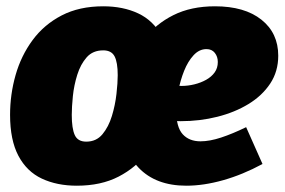

<svg xmlns="http://www.w3.org/2000/svg" viewBox="-20 -575 904 610"><path d="M224 15Q161 15 113 -7.5Q65 -30 38.5 -80Q12 -130 12 -210Q12 -275 29.5 -336.5Q47 -398 83.5 -447.5Q120 -497 176 -526Q232 -555 308 -555Q371 -555 419 -532.5Q467 -510 494 -460.5Q521 -411 521 -329Q521 -264 503.5 -202.5Q486 -141 449.5 -92Q413 -43 357 -14Q301 15 224 15ZM254 -125Q286 -125 305.5 -148.5Q325 -172 335.5 -206.5Q346 -241 350 -276.5Q354 -312 354 -336Q354 -377 344 -396Q334 -415 308 -415Q275 -415 255.5 -393Q236 -371 225.5 -337.5Q215 -304 211.5 -269.5Q208 -235 208 -210Q208 -167 217.5 -146Q227 -125 254 -125ZM572 15Q475 15 420.5 -42Q366 -99 366 -218Q366 -283 384 -343.5Q402 -404 438.5 -451.5Q475 -499 531 -527Q587 -555 663 -555Q757 -555 810.5 -512.5Q864 -470 864 -398Q864 -348 838.5 -309.5Q813 -271 769.5 -244.5Q726 -218 670.5 -204Q615 -190 554 -190Q540 -190 535 -190.5Q530 -191 521 -191L531 -304Q537 -303 543.5 -302.5Q550 -302 557 -302Q577 -302 597.5 -307Q618 -312 635 -321.5Q652 -331 662 -345Q672 -359 672 -378Q672 -395 662.5 -407Q653 -419 636 -419Q613 -419 595 -399.5Q577 -380 565 -350Q553 -320 546.5 -286Q540 -252 540 -223Q540 -171 560.5 -148.5Q581 -126 617 -126Q646 -126 682.5 -138Q719 -150 762 -171L814 -54Q751 -20 689 -2.5Q627 15 572 15Z"/></svg>

Font: Bitter Thin Black
Style: Italic
Weight: 900
Italic angle: -9°
Version: Version 3.020